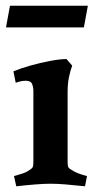

<svg xmlns="http://www.w3.org/2000/svg" viewBox="-20 -644 338 673"><path d="M217 -321V-76Q217 -63 219.5 -58Q222 -53 233 -47Q242 -41 254 -36.5Q266 -32 275.5 -29.5Q285 -27 285 -27L278 9Q242 5 211 2.5Q180 0 157 0Q135 0 103.5 2.5Q72 5 37 9L29 -27Q29 -27 38.5 -29.5Q48 -32 61 -36.5Q74 -41 82 -47Q92 -53 94.5 -58Q97 -63 97 -76V-326Q97 -338 92.5 -349.5Q88 -361 70 -361Q58 -361 46.5 -357.5Q35 -354 35 -354L27 -394Q51 -404 86 -414Q121 -424 156 -430.5Q191 -437 213 -437L233 -414Q226 -395 221.5 -372.5Q217 -350 217 -321ZM274 -548H1L15 -624H288Z"/></svg>

Font: Buenard
Style: Regular
Weight: 400
Version: Version 2.000